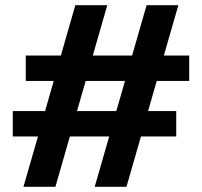

<svg xmlns="http://www.w3.org/2000/svg" viewBox="-20 -720 778 740"><path d="M70.4 0 126.3 -194H29.3V-292H153.7L187.1 -408H79.3V-506H214.6L270.4 -700H393.5L337.6 -506H489.2L545 -700H667.4L611.5 -506H709.2V-408H584.1L550.7 -292H659.2V-194H523.2L467.4 0H345L400.8 -194H249.3L193.5 0ZM276.8 -292H428.3L461.7 -408H310.2Z"/></svg>

Font: Red Hat Display
Style: Regular
Weight: 300
Designer: Pentagram, MCKL
Foundry: Pentagram, MCKL
Version: Version 1.023